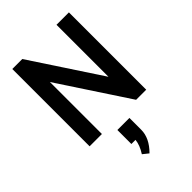

<svg xmlns="http://www.w3.org/2000/svg" viewBox="-264 -738 1115 1115"><g transform="rotate(-45 293.5 -180.0)"><path d="M443 0 162 -427V0H61V-635H143L424 -208V-635H526V0ZM242 162V47H341V144Q341 212 278 275L243 247Q272 202 276 162Z"/></g></svg>

Font: Gemunu Libre
Style: Bold
Weight: 700
Designer: Puspanada Ekanayake, Sola Matas, Pathum Egodawatta, Kosala Senevirathne
Foundry: mooniak
Version: Version 1.100